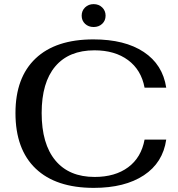

<svg xmlns="http://www.w3.org/2000/svg" viewBox="-20 -901 864 931"><path d="M55 -353Q55 -525 152.5 -617.5Q250 -710 433 -710Q585 -710 677 -649Q769 -588 786 -476H681Q665 -562 601 -609.5Q537 -657 438 -657Q314 -657 248 -579Q182 -501 182 -353Q182 -203 248.5 -123Q315 -43 439 -43Q538 -43 601.5 -90Q665 -137 681 -224H786Q770 -112 677.5 -51Q585 10 435 10Q251 10 153 -83.5Q55 -177 55 -353ZM376 -825Q376 -849 392.5 -865Q409 -881 434 -881Q459 -881 475.5 -865Q492 -849 492 -825Q492 -801 475.5 -785.5Q459 -770 434 -770Q409 -770 392.5 -785.5Q376 -801 376 -825Z"/></svg>

Font: Fahkwang Medium
Style: Regular
Weight: 500
Version: Version 1.000; ttfautohint (v1.6)